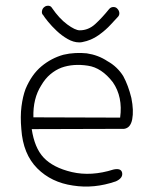

<svg xmlns="http://www.w3.org/2000/svg" viewBox="-20 -667 540 684"><path d="M93 -207Q98 -174 108.5 -148.5Q119 -123 136 -105Q152 -88 177 -75Q202 -62 236 -54Q305 -38 384 -63Q411 -69 415 -52Q419 -33 393 -21Q315 6 240 -6Q163 -17 113 -67Q62 -118 56 -207Q52 -252 56.5 -287.5Q61 -323 71 -350Q82 -376 96 -396Q110 -416 128 -431Q163 -460 206 -472Q227 -477 248.5 -478Q270 -479 289 -477Q330 -471 363 -449Q381 -439 395 -425.5Q409 -412 419 -396Q437 -363 448 -318Q457 -273 451 -242Q445 -211 422 -208ZM408 -248Q418 -322 382 -374Q342 -426 293 -433Q241 -441 199 -426Q178 -418 159.5 -402.5Q141 -387 127 -363Q97 -316 99 -249ZM262 -516Q242 -516 221 -528Q200 -540 182 -557Q164 -574 151 -590Q138 -606 134 -613Q128 -618 129.5 -627.5Q131 -637 138 -642Q144 -647 152.5 -646.5Q161 -646 165 -639Q191 -601 219.5 -580Q248 -559 264 -559Q295 -559 319.5 -581.5Q344 -604 369 -635Q375 -642 384 -642Q393 -642 398 -636Q404 -630 405 -622Q406 -614 401 -608Q393 -600 375 -580Q357 -560 331 -541.5Q305 -523 273 -517Q269 -516 262 -516Z"/></svg>

Font: Yomogi
Style: Regular
Weight: 400
Designer: satsuyako
Foundry: satsuyako
Version: Version 3.100